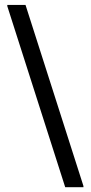

<svg xmlns="http://www.w3.org/2000/svg" viewBox="-20 -687 373 790"><path d="M323.3 83.3V78.3L85 -666.7H10V-661.7L248.3 83.3Z"/></svg>

Font: Familjen Grotesk
Style: Regular
Weight: 400
Designer: Anders Wikstroem, Jonas Baeckman, Matilda Gysing, Kristian Moeller
Foundry: Familjen STHLM AB
Version: Version 2.000